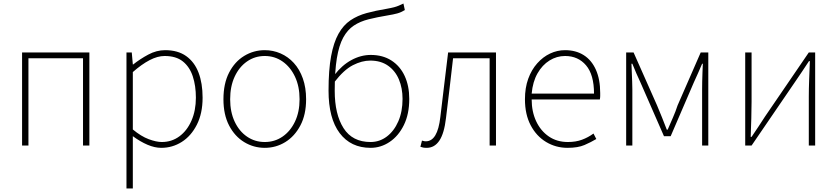

<svg xmlns="http://www.w3.org/2000/svg" viewBox="-20 -824 4740 1087"><path d="M105 0V-527H486V0H450V-494H141V0Z M696 243V-527H726L732 -459H734Q773 -490 819.5 -515Q866 -540 915 -540Q987 -540 1034 -506.5Q1081 -473 1104 -413Q1127 -353 1127 -271Q1127 -182 1094.5 -118Q1062 -54 1009 -20.5Q956 13 893 13Q856 13 815 -4.5Q774 -22 732 -53V46V243ZM896 -20Q952 -20 995.5 -52Q1039 -84 1064 -141Q1089 -198 1089 -271Q1089 -338 1071.5 -391.5Q1054 -445 1015.5 -476Q977 -507 912 -507Q872 -507 827 -483.5Q782 -460 732 -416V-91Q779 -52 822 -36Q865 -20 896 -20Z M1479 13Q1416 13 1362.5 -19.5Q1309 -52 1277 -113.5Q1245 -175 1245 -262Q1245 -351 1277 -413Q1309 -475 1362.5 -507.5Q1416 -540 1479 -540Q1526 -540 1568.5 -521.5Q1611 -503 1643.5 -467.5Q1676 -432 1694.5 -380Q1713 -328 1713 -262Q1713 -175 1680.5 -113.5Q1648 -52 1595 -19.5Q1542 13 1479 13ZM1479 -20Q1535 -20 1579.5 -50.5Q1624 -81 1650 -135.5Q1676 -190 1676 -262Q1676 -335 1650 -390Q1624 -445 1579.5 -476Q1535 -507 1479 -507Q1423 -507 1378.5 -476Q1334 -445 1308.5 -390Q1283 -335 1283 -262Q1283 -190 1308.5 -135.5Q1334 -81 1378.5 -50.5Q1423 -20 1479 -20Z M2078 13Q1966 13 1903 -70.5Q1840 -154 1840 -311Q1840 -428 1854.5 -506Q1869 -584 1896.5 -633Q1924 -682 1964 -709Q2004 -736 2055.5 -750Q2107 -764 2168 -774Q2196 -779 2211 -783Q2226 -787 2237.5 -792Q2249 -797 2264 -804L2272 -767Q2251 -754 2229 -748Q2207 -742 2176 -737Q2116 -727 2067.5 -715Q2019 -703 1983 -679Q1947 -655 1923 -611Q1899 -567 1887 -494Q1875 -421 1875 -310Q1875 -177 1925 -98.5Q1975 -20 2078 -20Q2129 -20 2170 -51Q2211 -82 2235 -137Q2259 -192 2259 -264Q2259 -325 2238.5 -374Q2218 -423 2177 -452Q2136 -481 2076 -481Q2029 -481 1978 -455Q1927 -429 1873 -359V-399Q1916 -455 1969.5 -484Q2023 -513 2079 -513Q2147 -513 2196 -481.5Q2245 -450 2271 -394Q2297 -338 2297 -264Q2297 -178 2266.5 -116Q2236 -54 2186 -20.5Q2136 13 2078 13Z M2396 13Q2384 13 2376 11.5Q2368 10 2360 7L2369 -28Q2374 -27 2379 -25.5Q2384 -24 2391 -24Q2424 -24 2444.5 -58Q2465 -92 2473 -162Q2484 -254 2495 -345Q2506 -436 2517 -527H2788V0H2752V-494H2545Q2535 -409 2525.5 -325.5Q2516 -242 2505 -156Q2495 -69 2467.5 -28Q2440 13 2396 13Z M3193 13Q3127 13 3072 -20Q3017 -53 2984.5 -114.5Q2952 -176 2952 -262Q2952 -327 2970.5 -378Q2989 -429 3021.5 -465.5Q3054 -502 3094.5 -521Q3135 -540 3179 -540Q3240 -540 3284.5 -512Q3329 -484 3353.5 -429.5Q3378 -375 3378 -297Q3378 -289 3378 -280.5Q3378 -272 3376 -261H2990Q2990 -192 3015.5 -137.5Q3041 -83 3087 -51.5Q3133 -20 3195 -20Q3240 -20 3275 -33Q3310 -46 3340 -68L3356 -37Q3326 -19 3289 -3Q3252 13 3193 13ZM2990 -294H3343Q3343 -401 3298 -454Q3253 -507 3179 -507Q3132 -507 3091 -481.5Q3050 -456 3023 -408.5Q2996 -361 2990 -294Z M3525 0V-527H3567L3700 -227Q3714 -193 3728 -159Q3742 -125 3755 -90H3760Q3775 -125 3790 -159Q3805 -193 3816 -227L3947 -527H3990V0H3955V-318Q3955 -338 3955.5 -362Q3956 -386 3957 -412Q3958 -438 3959 -463H3955Q3943 -435 3931.5 -409Q3920 -383 3908 -357L3777 -53H3739L3606 -357Q3594 -383 3582.5 -409Q3571 -435 3560 -463H3555Q3556 -438 3557 -412Q3558 -386 3559 -362Q3560 -338 3560 -318V0Z M4199 0V-527H4235V-249Q4235 -206 4233.5 -154Q4232 -102 4230 -49H4235Q4252 -74 4273.5 -106.5Q4295 -139 4311 -164L4559 -527H4595V0H4559V-277Q4559 -321 4561 -373Q4563 -425 4565 -478H4560Q4544 -453 4522 -420.5Q4500 -388 4483 -363L4235 0Z"/></svg>

Font: Noto Sans SC Thin
Style: Regular
Weight: 100
Designer: Ryoko NISHIZUKA 西塚涼子 (kana, bopomofo & ideographs); Paul D. Hunt (Latin, Greek & Cyrillic); Sandoll Communications 산돌커뮤니
Foundry: Adobe
Version: Version 2.004-H2;hotconv 1.0.118;makeotfexe 2.5.65603